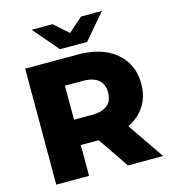

<svg xmlns="http://www.w3.org/2000/svg" viewBox="-130 -1014 999 1119"><g transform="rotate(-15 370.0 -454.5)"><path d="M376 -186H268V0H70V-700H390Q461 -700 518.5 -682Q576 -664 616.5 -630Q657 -596 679 -548.5Q701 -501 701 -441Q701 -365 665.5 -308.5Q630 -252 564 -220L715 0H503ZM378 -544H268V-339H378Q439 -339 470 -365.5Q501 -392 501 -441Q501 -490 470 -517Q439 -544 378 -544ZM589 -909 459 -757H295L165 -909H291L377 -833L463 -909Z"/></g></svg>

Font: CMG Sans ExtraBold
Style: Regular
Weight: 800
Designer: Julieta Ulanovsky
Foundry: Julieta Ulanovsky
Version: Version 7.200